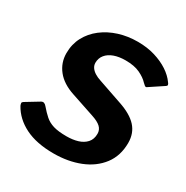

<svg xmlns="http://www.w3.org/2000/svg" viewBox="-172 -898 1022 1053"><g transform="rotate(30 338.5 -371.0)"><path d="M543 -574Q523 -596 487 -613Q451 -630 396 -630Q355 -630 324 -619Q293 -608 275.5 -586.5Q258 -565 258 -536Q258 -520 267 -506.5Q276 -493 292.5 -482.5Q309 -472 331 -465L482 -413Q560 -387 597 -346.5Q634 -306 634 -245Q634 -163 590.5 -106Q547 -49 473 -19.5Q399 10 307 10Q199 10 127 -26Q55 -62 20 -126Q16 -136 16 -141.5Q16 -147 24 -152L103 -200Q115 -208 124 -204.5Q133 -201 140 -192Q163 -165 185 -145.5Q207 -126 238.5 -116.5Q270 -107 322 -107Q361 -107 392.5 -116.5Q424 -126 443.5 -147.5Q463 -169 463 -204Q463 -229 445 -246Q427 -263 387 -276L241 -325Q168 -349 131 -395.5Q94 -442 94 -502Q94 -559 118.5 -605Q143 -651 186 -684Q229 -717 284.5 -734.5Q340 -752 403 -752Q463 -752 512 -737Q561 -722 597.5 -698Q634 -674 656 -643Q663 -635 663.5 -629Q664 -623 657 -619L568 -560Q563 -557 557 -561.5Q551 -566 543 -574Z"/></g></svg>

Font: Libre Franklin Thin
Style: Bold Italic
Weight: 700
Italic angle: -8°
Version: Version 3.000